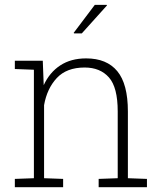

<svg xmlns="http://www.w3.org/2000/svg" viewBox="-20 -782 687 802"><path d="M42 0V-34.7L121.6 -37.6V-490.7L42 -493.7V-528.3H158.7L162.6 -426.3Q187 -479.5 231.7 -508.8Q276.4 -538.1 339.8 -538.1Q425.8 -538.1 470 -484.6Q514.2 -431.2 514.2 -316.4V-37.6L593.8 -34.7V0H392.1V-34.7L471.7 -37.6V-316.4Q471.7 -417 435.1 -458.5Q398.4 -500 333.5 -500Q258.3 -500 217.3 -456.1Q176.3 -412.1 164.1 -342.8V-37.6L243.7 -34.7V0ZM287.6 -644.5 376 -761.7H425.8L426.8 -759.3L321.8 -642.6H289.6Z"/></svg>

Font: Roboto Slab ExtraLight
Style: Regular
Weight: 250
Designer: Google
Version: Version 2.000; ttfautohint (v1.8.1.43-b0c9)